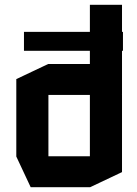

<svg xmlns="http://www.w3.org/2000/svg" viewBox="-20 -781 572 801"><path d="M80 -569V-648H355V-761H489V-648H493V-569H489V-387H488L489 -386V-63L356 0H108L48 -128V-451L181 -514H355V-569ZM182 -385V-129H355V-385Z"/></svg>

Font: Foldit Thin SemiBold
Style: Regular
Weight: 600
Version: Version 1.003